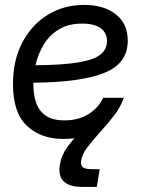

<svg xmlns="http://www.w3.org/2000/svg" viewBox="-20 -547 567 772"><path d="M234.4 11.7Q145 11.7 88.6 -40.8Q32.2 -93.3 32.2 -208.5Q32.2 -304.7 69.8 -376.2Q107.4 -447.8 172.1 -487.5Q236.8 -527.3 318.4 -527.3Q397 -527.3 445.3 -489.7Q493.7 -452.1 493.7 -383.3Q493.7 -292 400.1 -254.2Q306.6 -216.3 114.3 -214.4Q114.3 -209 114.3 -203.6Q114.3 -167.5 124.8 -135.3Q135.3 -103 162.6 -83Q189.9 -63 239.3 -63Q295.9 -63 336.2 -88.4Q376.5 -113.8 394.5 -153.8H477.5Q450.7 -80.1 387.7 -34.2Q324.7 11.7 234.4 11.7ZM122.6 -284.7Q234.4 -285.6 296.9 -296.4Q359.4 -307.1 384.8 -328.4Q410.2 -349.6 410.2 -382.3Q410.2 -415 384.8 -433.6Q359.4 -452.1 310.1 -452.1Q256.3 -452.1 218.3 -429.7Q180.2 -407.2 156.7 -369.1Q133.3 -331.1 122.6 -284.7ZM311.5 204.6Q206.1 204.6 220.7 115.2Q227.5 75.2 251.5 43.2Q275.4 11.2 302.2 -18.1L477.5 -153.8Q465.3 -116.7 439 -82.8Q412.6 -48.8 383.8 -17.3Q355 14.2 332.8 43.2Q310.5 72.3 306.2 99.1Q303.2 115.2 312 124.3Q320.8 133.3 350.6 133.3H380.9L369.1 204.6Z"/></svg>

Font: Inter Display
Style: Italic
Weight: 400
Italic angle: -9.39999°
Designer: Rasmus Andersson
Foundry: rsms
Version: Version 4.000;git-a52131595